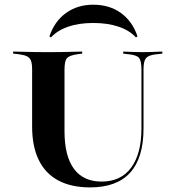

<svg xmlns="http://www.w3.org/2000/svg" viewBox="-20 -792 738 823"><path d="M117.7 -369.4V-492.7Q117.7 -518.5 112.9 -531.5Q108.1 -544.4 96 -550.4Q83.9 -556.5 59.7 -559.7L36.3 -562.1V-571Q51.6 -571 73.4 -570.2Q95.2 -569.4 121.4 -569Q147.6 -568.5 175.8 -568.5H187.1H197.6Q225.8 -568.5 250.8 -569Q275.8 -569.4 296.8 -570.2Q317.7 -571 332.3 -571V-562.1L312.9 -559.7Q278.2 -554.8 267.3 -543.1Q256.5 -531.5 256.5 -492.7V-369.4ZM366.1 11.3Q285.5 11.3 229.8 -18.5Q174.2 -48.4 146 -106.5Q117.7 -164.5 117.7 -249.2V-369.4H256.5V-229.8Q256.5 -123.4 296.8 -68.5Q337.1 -13.7 415.3 -13.7Q498.4 -13.7 542.3 -73.4Q586.3 -133.1 586.3 -241.9V-369.4H595.2V-241.9Q595.2 -115.3 537.9 -52Q480.6 11.3 366.1 11.3ZM586.3 -369.4V-492.7Q586.3 -531.5 575.8 -544Q565.3 -556.5 529 -559.7L508.1 -562.1V-571Q523.4 -570.2 544.8 -569.4Q566.1 -568.5 590.3 -568.5Q608.1 -568.5 623.8 -569Q639.5 -569.4 653.2 -570.2Q666.9 -571 675.8 -571V-562.1L654 -559.7Q629.8 -557.3 617.3 -551.2Q604.8 -545.2 600 -531.9Q595.2 -518.5 595.2 -492.7V-369.4ZM379.8 -771.8Q449.2 -771.8 498.4 -736.3Q547.6 -700.8 569.4 -636.3L562.9 -631.5Q534.7 -662.1 487.9 -677.8Q441.1 -693.5 379.8 -693.5Q318.5 -693.5 272.6 -677.8Q226.6 -662.1 198.4 -631.5L191.9 -636.3Q213.7 -700.8 262.9 -736.3Q312.1 -771.8 379.8 -771.8Z"/></svg>

Font: Playfair 144pt SemiExpanded ExtraBold
Style: Regular
Weight: 800
Width: 6
Designer: Claus Eggers Sørensen
Foundry: Claus Eggers Sørensen
Version: Version 2.203